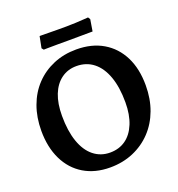

<svg xmlns="http://www.w3.org/2000/svg" viewBox="-143 -911 966 1040"><g transform="rotate(-20 340.0 -390.5)"><path d="M316 12Q229 12 165 -26.5Q101 -65 66.5 -136Q32 -207 32 -302Q32 -379 55.5 -443.5Q79 -508 123 -554.5Q167 -601 227.5 -626.5Q288 -652 360 -652Q449 -652 513.5 -614Q578 -576 613 -506.5Q648 -437 648 -341Q648 -263 624 -198.5Q600 -134 555.5 -87Q511 -40 450 -14Q389 12 316 12ZM343 -64Q395 -64 433 -91Q471 -118 492 -169.5Q513 -221 513 -292Q513 -379 491 -440.5Q469 -502 428 -534.5Q387 -567 330 -567Q280 -567 242.5 -539.5Q205 -512 185 -461.5Q165 -411 165 -340Q165 -253 186.5 -191Q208 -129 248.5 -96.5Q289 -64 343 -64ZM195 -711 186 -722 199 -788Q199 -788 214.5 -788Q230 -788 254 -787.5Q278 -787 304.5 -787Q331 -787 353 -787Q378 -787 407.5 -788.5Q437 -790 458.5 -791.5Q480 -793 480 -793L488 -780L477 -713L336 -712Q307 -712 274 -712Q241 -712 218 -711.5Q195 -711 195 -711Z"/></g></svg>

Font: Alegreya SemiBold
Style: Regular
Weight: 600
Designer: Juan Pablo del Peral
Foundry: Huerta Tipografica
Version: Version 2.009